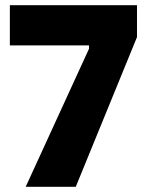

<svg xmlns="http://www.w3.org/2000/svg" viewBox="-20 -720 562 740"><path d="M79 0H272L508 -577V-700H18V-545H323V-532Z"/></svg>

Font: Fixel Display ExtraBold
Style: Regular
Weight: 800
Designer: AlfaBravo + MacPaw
Foundry: Kyrylo Tkachov, Marchela Mozhyna, Serhii Makarenko, Maria Weinstein, Zakhar Kryvoshyya
Version: Version 1.211